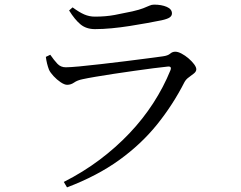

<svg xmlns="http://www.w3.org/2000/svg" viewBox="-20 -764 1040 830"><path d="M178.2 -518.1 197.3 -527.3Q213.6 -503.7 228.1 -488.4Q242.5 -473.1 264.3 -473.1Q281.5 -473.1 323 -476.9Q364.5 -480.7 417 -486.9Q469.5 -493.1 522.9 -499.5Q576.3 -505.9 619.8 -511.9Q663.2 -517.9 684.1 -520.5Q705.6 -523.4 715.4 -531.9Q725.2 -540.5 737.8 -540.5Q749.5 -540.5 764.9 -532.3Q780.4 -524.1 794.8 -511.8Q809.2 -499.4 818.9 -486.6Q828.6 -473.7 828.6 -464.4Q828.6 -455 818.6 -446.7Q808.7 -438.4 796.6 -430Q784.5 -421.7 777.6 -409.3Q727.9 -311.5 659.1 -226Q590.3 -140.6 495.1 -72Q399.9 -3.4 269.7 46L255.8 22.5Q339.3 -19.8 410.3 -73.1Q481.3 -126.4 539.8 -188.1Q598.2 -249.7 642.6 -318.4Q687 -387 716.7 -460Q724 -478.5 704.9 -476.2Q680.2 -473.8 642.4 -468.9Q604.5 -464 560.2 -457.7Q515.9 -451.4 472.6 -444.9Q429.3 -438.3 393.3 -432.2Q357.4 -426.1 337 -421.6Q314.2 -417 300.4 -407.2Q286.5 -397.4 270.3 -397.4Q258.7 -397.4 242.1 -408.6Q225.5 -419.8 211.6 -434.9Q197.6 -450.1 191.9 -462.3Q186.9 -475.2 183.5 -489.1Q180.1 -503 178.2 -518.1ZM678.9 -676.4Q651.1 -670.7 615.8 -664.3Q580.5 -657.9 541.2 -651.7Q501.9 -645.5 463.1 -641.8Q424.3 -638.1 390.7 -638.1Q352.9 -638.1 328.2 -658.5Q303.5 -678.9 278.7 -718.8L293.8 -732.1Q322.7 -710.8 344.4 -701.5Q366.1 -692.1 390.3 -692.1Q437.1 -692.1 476.1 -699.4Q515.1 -706.7 552.5 -714.9Q582.6 -721.9 599 -728.3Q615.4 -734.7 625.4 -739.3Q635.3 -744 645.9 -744Q678.2 -744 700.8 -734.3Q723.3 -724.6 723.3 -706Q723.3 -695.3 713.1 -688.4Q702.9 -681.6 678.9 -676.4Z"/></svg>

Font: Early Summer Mincho VF
Style: Regular
Weight: 250
Designer: GuiWonder
Version: Version 1.002